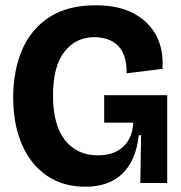

<svg xmlns="http://www.w3.org/2000/svg" viewBox="-20 -694 688 728"><path d="M304 14Q219 14 157.5 -28Q96 -70 63 -146.5Q30 -223 30 -325Q30 -425 63.5 -504Q97 -583 166.5 -628.5Q236 -674 343 -674Q430 -674 488 -642.5Q546 -611 573.5 -557Q601 -503 596 -433L460 -416Q461 -486 428.5 -519.5Q396 -553 337 -553Q268 -553 224.5 -498Q181 -443 181 -332Q181 -220 226.5 -162.5Q272 -105 351 -105Q413 -105 448 -138.5Q483 -172 485 -229H375V-333H614V-214V0H512L515 -181H506Q496 -86 444.5 -36Q393 14 304 14Z"/></svg>

Font: Bricolage Grotesque 96pt Bricolage Grotesque 48pt Regular
Style: Bold
Weight: 700
Designer: Mathieu Triay
Foundry: Atelier Triay
Version: Version 1.001; ttfautohint (v1.8.4.7-5d5b);gftools[0.9.33.de